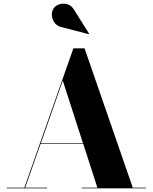

<svg xmlns="http://www.w3.org/2000/svg" viewBox="-20 -1029 834 1049"><path d="M323.5 -879Q296 -883.5 280.8 -901.8Q265.5 -920 263.5 -942.8Q261.5 -965.5 273 -983.5Q283 -998.5 304.5 -1005.5Q326 -1012.5 349 -1005.5Q372 -998.5 387 -972L467 -844.5L465.5 -842ZM17 -3.5H113L381 -765H442L705.5 -3.5H777V0H426.5V-3.5H512L435 -242.5H201.5L117.5 -3.5H237V0H17ZM323 -588.5 203 -246H433.5Z"/></svg>

Font: Bodoni* 48
Style: Bold
Weight: 700
Version: Version 2.2